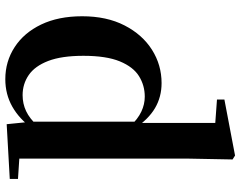

<svg xmlns="http://www.w3.org/2000/svg" viewBox="-108 -750 875 698"><g transform="rotate(90 329.0 -401.5)"><path d="M268.5 16.2Q204 16.2 151.9 -17.7Q99.7 -51.5 69.6 -114.2Q39.6 -176.8 39.6 -263.1Q39.6 -352.4 72.9 -417.2Q106.2 -482 161.4 -517Q216.7 -551.9 282.5 -551.9Q332.9 -551.9 373.4 -528.1Q413.8 -504.4 447.8 -453.6H457.1L440.3 -436.8Q412.9 -465.9 386.3 -478.3Q359.7 -490.8 331.9 -490.8Q291.2 -490.8 257.5 -469.9Q223.9 -449.1 203.6 -400.1Q183.4 -351.2 183.4 -267.7Q183.4 -188.6 202.1 -139.8Q220.9 -91.1 253.4 -68.9Q285.9 -46.7 326.3 -46.7Q357.5 -46.7 384.5 -59.4Q411.5 -72.1 437.8 -100.9L456.6 -80.8H446.1Q412.8 -34.5 368 -9.1Q323.1 16.2 268.5 16.2ZM432 11.2 422.7 -81.1V-83.3V-457.2L427.4 -468.4V-747.1L342.4 -753.3V-780.3L545.9 -819L560.2 -810L557.2 -652.7V-34.7L631.1 -29.9V0Z"/></g></svg>

Font: Source Han Serif JP VF
Style: Regular
Weight: 250
Designer: Ryoko NISHIZUKA 西塚涼子 (kana & ideographs); Frank Grießhammer (Latin, Greek & Cyrillic); Wenlong ZHANG 张文龙 (bopomofo); San
Foundry: Adobe
Version: Version 2.001;hotconv 1.1.0;makeotfexe 2.6.0